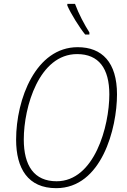

<svg xmlns="http://www.w3.org/2000/svg" viewBox="-20 -971 661 1001"><path d="M424 -791H446V-802C421 -841 390 -899 371 -951H331V-942C349 -900 394 -828 424 -791ZM273 10C510 10 590 -302 590 -479C590 -646 512 -725 385 -725C167 -725 64 -455 64 -243C64 -92 126 10 273 10ZM275 -26C158 -26 104 -107 104 -244C104 -414 184 -689 382 -689C495 -689 550 -614 550 -479C550 -312 472 -26 275 -26Z"/></svg>

Font: Noto Sans SemiCondensed ExtraLight
Style: Italic
Weight: 200
Width: 4
Italic angle: -12°
Designer: Monotype Design Team
Foundry: Monotype Imaging Inc.
Version: Version 2.013